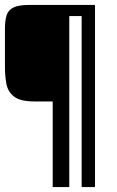

<svg xmlns="http://www.w3.org/2000/svg" viewBox="-20 -640 474 776"><path d="M193 116V-230H119Q62 -230 37 -249.5Q12 -269 6 -300.5Q0 -332 0 -368V-524Q0 -556 6.5 -577.5Q13 -599 34 -609.5Q55 -620 97 -620H364V116H310V-575H260V116Z"/></svg>

Font: Smooch Sans Medium
Style: Regular
Weight: 500
Designer: Robert E. Leuschke
Foundry: Robert E. Leuschke
Version: Version 1.010; ttfautohint (v1.8.3)